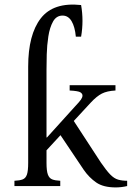

<svg xmlns="http://www.w3.org/2000/svg" viewBox="-20 -812 575 838"><path d="M183 -156V-101Q183 -66 189 -50Q195 -34 208 -29Q221 -24 243 -23V0H43V-23Q66 -24 79 -29Q92 -34 97.5 -50Q103 -66 103 -101V-521Q103 -661 158 -732Q213 -803 334 -790Q346 -721 334 -652H311Q307 -695 292.5 -719.5Q278 -744 253 -744Q226 -744 211.5 -718Q197 -692 191 -653Q185 -614 184 -574.5Q183 -535 183 -508V-212H185L308 -348Q327 -368 333.5 -377.5Q340 -387 340 -395Q340 -403 331 -409Q322 -415 284 -417V-440H484V-417Q447 -415 424.5 -403.5Q402 -392 376 -364L302 -284L420 -103Q444 -68 461 -50.5Q478 -33 495.5 -28Q513 -23 535 -23V0Q510 6 485 6Q431 6 400 -15.5Q369 -37 346 -70L244 -222Z"/></svg>

Font: Bona Nova
Style: Regular
Weight: 400
Designer: Mateusz Machalski
Foundry: Capitalics
Version: Version 4.001; ttfautohint (v1.8.3)